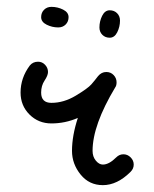

<svg xmlns="http://www.w3.org/2000/svg" viewBox="-20 -540 450 560"><path d="M91 -360Q103 -360 111.5 -351Q120 -342 120 -330Q120 -320 110 -305Q100 -290 100 -270Q100 -240 130 -240Q166 -240 201 -261Q236 -282 246.5 -294Q257 -306 266 -318Q276 -330 290 -330Q303 -330 311.5 -321Q320 -312 320 -300Q320 -290 316 -285Q250 -175 250 -100Q250 -83 259.5 -71.5Q269 -60 280 -60Q298 -60 319 -81Q328 -90 340 -90Q352 -90 361 -81Q370 -72 370 -60Q370 -48 361 -39Q322 0 280 0Q240 0 215 -31Q190 -62 190 -100Q190 -144 207 -196Q170 -180 130 -180Q92 -180 66 -206Q40 -232 40 -270Q40 -313 67 -349Q76 -360 91 -360ZM100 -490Q100 -503 108.5 -511.5Q117 -520 130 -520Q148 -520 164 -512Q180 -504 180 -490Q180 -477 171.5 -468.5Q163 -460 150 -460Q132 -460 116 -468Q100 -476 100 -490ZM300 -510Q313 -510 321.5 -501.5Q330 -493 330 -480Q330 -462 322 -446Q314 -430 300 -430Q287 -430 278.5 -438.5Q270 -447 270 -460Q270 -478 278 -494Q286 -510 300 -510Z"/></svg>

Font: Pecita
Style: Book
Weight: 400
Width: 7
Version: Version 4.3